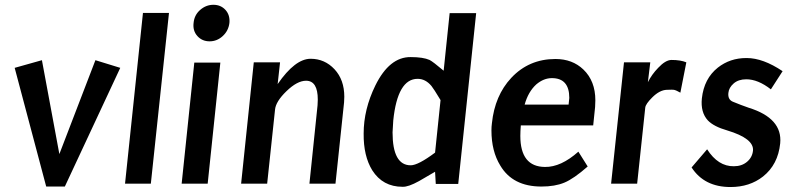

<svg xmlns="http://www.w3.org/2000/svg" viewBox="-20 -751 3257 785"><path d="M168.9 11.7 40 -473.6 151.4 -504.9 222.7 -121.1 370.1 -504.9 471.7 -473.6 245.1 11.7Z M564.5 -698.2H670.9L596.7 0H491.2Z M771.5 -657.2Q774.4 -689.5 798.3 -710.4Q822.3 -731.4 852.5 -731.4Q882.8 -731.4 901.9 -710.4Q920.9 -689.5 918 -657.2Q914.1 -625 890.6 -603.5Q867.2 -582 836.9 -582Q806.6 -582 787.1 -603.5Q767.6 -625 771.5 -657.2ZM774.4 -495.1H880.9L829.1 0H722.7Z M1278.3 -320.3Q1279.3 -333 1279.3 -343.8Q1279.3 -420.9 1231.4 -420.9Q1195.3 -420.9 1151.4 -378.4Q1107.4 -335.9 1104.5 -302.7L1072.3 0H965.8L1017.6 -496.1H1125L1115.2 -407.2Q1186.5 -510.7 1250 -510.7Q1307.6 -510.7 1347.7 -467.8Q1387.7 -424.8 1387.7 -355.5Q1387.7 -344.7 1386.7 -332L1351.6 0H1245.1Z M1761.7 1 1758.8 -48.8Q1726.6 -30.3 1693.4 -10.7Q1649.4 13.7 1626 12.7Q1544.9 12.7 1502 -54.7Q1465.8 -113.3 1466.8 -205.1Q1466.8 -303.7 1514.6 -401.4Q1572.3 -518.6 1659.2 -517.6Q1710 -517.6 1736.3 -505.9Q1750 -499 1793.9 -461.9L1818.4 -697.3H1926.8L1853.5 1ZM1687.5 -428.7Q1605.5 -428.7 1587.9 -258.8Q1585.9 -233.4 1585 -210Q1585 -75.2 1659.2 -75.2Q1689.5 -75.2 1758.8 -127L1781.2 -341.8Q1752.9 -388.7 1744.1 -399.4Q1719.7 -428.7 1687.5 -428.7Z M2208 -68.4Q2273.4 -67.4 2344.7 -130.9L2382.8 -70.3Q2326.2 -20.5 2287.6 -4.4Q2249 11.7 2193.4 11.7Q2076.2 11.7 2025.4 -74.2Q1989.3 -132.8 1989.3 -217.8Q1989.3 -233.4 1991.2 -247.1Q2002.9 -360.4 2070.3 -432.6Q2142.6 -509.8 2251 -509.8Q2320.3 -509.8 2365.2 -466.8Q2414.1 -419.9 2414.1 -340.8Q2414.1 -327.1 2413.1 -313.5L2405.3 -238.3H2109.4Q2107.4 -213.9 2107.4 -195.3Q2107.4 -69.3 2208 -68.4ZM2304.7 -323.2Q2306.6 -337.9 2307.6 -350.6Q2307.6 -431.6 2236.3 -431.6Q2203.1 -431.6 2172.9 -406.2Q2139.6 -376 2125 -323.2Z M2706.1 -383.8Q2676.8 -382.8 2646.5 -352.5Q2620.1 -326.2 2618.2 -311.5L2585 0H2478.5L2531.2 -496.1H2638.7L2628.9 -415Q2644.5 -446.3 2670.9 -473.6Q2701.2 -505.9 2725.6 -505.9Q2762.7 -505.9 2786.1 -496.1L2761.7 -372.1Q2745.1 -381.8 2735.4 -383.8Q2731.4 -384.8 2706.1 -383.8Z M2807.6 -66.4 2871.1 -140.6Q2916 -70.3 2980.5 -71.3Q3012.7 -71.3 3034.2 -89.4Q3055.7 -107.4 3058.6 -134.8Q3063.5 -184.6 2953.1 -217.8Q2898.4 -233.4 2874 -258.8Q2843.8 -292 2849.6 -348.6Q2858.4 -429.7 2915 -474.6Q2964.8 -513.7 3031.2 -513.7H3033.2Q3099.6 -513.7 3179.7 -460L3131.8 -385.7Q3079.1 -426.8 3031.2 -426.8Q2999 -426.8 2979.5 -409.7Q2960 -392.6 2958 -371.1Q2955.1 -343.8 2976.6 -335Q3009.8 -321.3 3041 -310.5Q3179.7 -267.6 3169.9 -165Q3161.1 -78.1 3099.6 -29.3Q3044.9 13.7 2966.8 13.7Q2859.4 13.7 2807.6 -66.4Z"/></svg>

Font: Puritan
Style: BoldItalic
Weight: 700
Version: 2.1